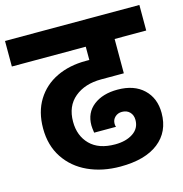

<svg xmlns="http://www.w3.org/2000/svg" viewBox="-127 -841 908 951"><g transform="rotate(-15 327.5 -365.5)"><path d="M394 -433Q310 -433 257.5 -389.5Q205 -346 205 -266Q205 -194 249.5 -149Q294 -104 378 -104Q434 -104 470 -128Q506 -152 506 -195Q506 -220 491 -235.5Q476 -251 451 -251Q430 -251 415.5 -237.5Q401 -224 401 -203Q401 -193 404 -187H292Q288 -213 288 -225Q288 -290 335 -326.5Q382 -363 458 -363Q543 -363 591.5 -317Q640 -271 640 -195Q640 -99 571 -45Q502 9 375 9Q283 9 210 -24.5Q137 -58 95 -121.5Q53 -185 53 -272Q53 -357 90.5 -417.5Q128 -478 193.5 -509.5Q259 -541 343 -541H362V-609H-17V-740H672V-609H510V-433Z"/></g></svg>

Font: MSTAGE
Style: Bold
Weight: 700
Designer: Ninad Kale (Devanagari), Jonny Pinhorn (Latin)
Foundry: Indian Type Foundry
Version: 4.004